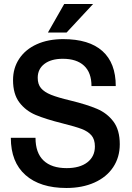

<svg xmlns="http://www.w3.org/2000/svg" viewBox="-20 -922 660 957"><path d="M557 -493H436Q436 -560 399 -594.5Q362 -629 293 -629Q235 -629 201.5 -603.5Q168 -578 168 -534Q168 -502 184.5 -482.5Q201 -463 234.5 -449.5Q268 -436 331 -421Q413 -401 463.5 -379.5Q514 -358 545.5 -316Q577 -274 577 -203Q577 -138 544 -88.5Q511 -39 450.5 -12Q390 15 311 15Q180 15 107 -49.5Q34 -114 34 -235H157Q157 -160 197 -122Q237 -84 312 -84Q378 -84 415.5 -113Q453 -142 453 -192Q453 -227 436 -247Q419 -267 387.5 -279Q356 -291 292 -307Q208 -328 158 -349Q108 -370 76.5 -411.5Q45 -453 45 -523Q45 -583 76 -629.5Q107 -676 163.5 -701.5Q220 -727 295 -727Q424 -727 490.5 -667.5Q557 -608 557 -493ZM219 -760 300 -902H444L312 -760Z"/></svg>

Font: CST
Style: Medium
Weight: 500
Version: Version 1.00